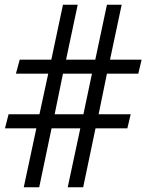

<svg xmlns="http://www.w3.org/2000/svg" viewBox="-20 -771 620 808"><path d="M63 -520 47 -461H183L146 -290H16L1 -231H133L80 17H145L197 -231H318L265 17H330L382 -231H516L530 -290H395L430 -461H562L576 -520H443L492 -751H430L381 -520H258L307 -751H245L196 -520ZM210 -290 245 -461H367L331 -290Z"/></svg>

Font: fbb
Style: Regular
Weight: 400
Designer: David J. Perry, Michael Sharpe
Version: Version 1.045